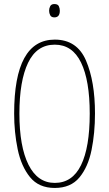

<svg xmlns="http://www.w3.org/2000/svg" viewBox="-20 -920 540 950"><path d="M276 -867Q276 -879 271 -889.5Q266 -900 249 -900Q234 -900 228.5 -889.5Q223 -879 223 -867Q223 -855 228.5 -844.5Q234 -834 249 -834Q276 -834 276 -867ZM450 -358Q450 -517 405.5 -620.5Q361 -724 251 -724Q50 -724 50 -358Q50 -266 67.5 -181.5Q85 -97 128.5 -43.5Q172 10 251 10Q330 10 373 -42Q416 -94 433 -178Q450 -262 450 -358ZM76 -358Q76 -520 119 -609.5Q162 -699 251 -699Q338 -699 381 -610.5Q424 -522 424 -358Q424 -191 381 -103Q338 -15 251 -15Q166 -15 121 -105Q76 -195 76 -358Z"/></svg>

Font: Noto Sans Mono UI Condensed Thin
Style: Regular
Weight: 250
Width: 3
Designer: Monotype Design team
Foundry: Monotype Imaging Inc.
Version: 1.000